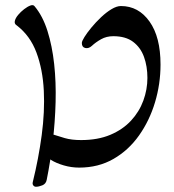

<svg xmlns="http://www.w3.org/2000/svg" viewBox="-20 -627 663 732"><path d="M282 12Q252 12 223 3.5Q194 -5 175 -17Q156 -29 156 -38Q157 -49 158.5 -62.5Q160 -76 163 -89Q166 -102 169 -112Q172 -118 186.5 -113Q201 -108 227 -100.5Q253 -93 289 -93Q353 -93 400.5 -113Q448 -133 479.5 -167Q511 -201 526.5 -243.5Q542 -286 542 -330Q542 -374 529 -410Q516 -446 487.5 -467.5Q459 -489 412 -489Q386 -489 365.5 -477.5Q345 -466 330 -452Q318 -441 305 -444Q292 -447 292 -463Q292 -470 302 -486Q312 -502 328.5 -522Q345 -542 365 -561Q385 -580 405 -592Q425 -604 441 -604Q508 -604 550 -545Q592 -486 592 -381Q592 -307 571 -237Q550 -167 510 -110.5Q470 -54 412.5 -21Q355 12 282 12ZM105 67Q127 -22 139 -111.5Q151 -201 147 -281.5Q143 -362 119 -426.5Q95 -491 44 -530Q34 -536 36.5 -547Q39 -558 49 -570Q59 -582 72 -592Q85 -602 96 -606Q107 -610 112 -603Q143 -566 161 -509Q179 -452 186.5 -383Q194 -314 192 -238Q190 -162 181 -86Q172 -10 158 59Q155 74 141.5 79.5Q128 85 117 85Q111 85 107 80Q103 75 105 67Z"/></svg>

Font: Noto Rashi Hebrew
Style: Regular
Weight: 400
Version: Version 1.006